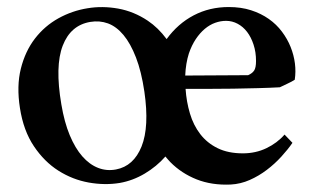

<svg xmlns="http://www.w3.org/2000/svg" viewBox="-20 -501 882 535"><path d="M794.9 -103Q782.2 -84.5 763.9 -64.5Q745.6 -44.4 723.4 -27.6Q701.2 -10.7 675.8 0.5Q650.4 11.7 623 13.2Q570.3 15.6 527.8 -1.2Q485.4 -18.1 454.6 -49.3Q450.7 -53.2 447.5 -57.1Q444.3 -61 440.9 -64.9Q416.5 -37.1 383.3 -17.3Q350.1 2.4 313.5 8.8Q272 15.6 227.1 7.6Q182.1 -0.5 142.8 -25.4Q103.5 -50.3 74.5 -93.5Q45.4 -136.7 35.6 -199.7Q25.9 -261.2 38.1 -309.8Q50.3 -358.4 77.4 -393.6Q104.5 -428.7 142.8 -450Q181.2 -471.2 224.1 -478Q265.1 -484.9 309.1 -477.1Q353 -469.2 391.6 -443.4Q420.9 -423.8 444.3 -392.1Q475.6 -435.1 519.8 -458.3Q564 -481.4 617.2 -481.4Q651.9 -481.4 679.7 -472.4Q707.5 -463.4 729 -448.2Q750.5 -433.1 765.6 -412.8Q780.8 -392.6 789.8 -370.1Q798.8 -347.7 801.8 -324.2Q804.7 -300.8 801.3 -278.8Q793 -273.4 780.8 -267.8Q768.6 -262.2 759.8 -257.8Q733.4 -256.3 699 -255.4Q664.6 -254.4 629.4 -253.9Q594.2 -253.4 562.5 -253.4Q530.8 -253.4 509.8 -253.4H497.1Q499.5 -217.3 509.3 -184.6Q519 -151.9 538.1 -127.2Q557.1 -102.5 586.4 -88.1Q615.7 -73.7 656.7 -73.7Q692.4 -73.7 722.4 -88.1Q752.4 -102.5 772.9 -126ZM671.4 -291.5Q682.6 -296.4 688 -304.2Q693.4 -312 693.4 -331.1Q693.4 -356 686.5 -376.7Q679.7 -397.5 668.5 -412.1Q657.2 -426.8 642.1 -434.8Q627 -442.9 609.9 -442.9Q594.7 -442.9 579.6 -437.5Q564.5 -432.1 550.8 -420.7Q537.1 -409.2 525.6 -392.1Q514.2 -375 506.3 -352.1Q497.6 -324.7 496.1 -290.5ZM303.2 -28.8Q352.5 -38.1 374.5 -93Q396.5 -147.9 382.3 -245.6Q374 -301.8 358.9 -340.8Q343.8 -379.9 324 -403.6Q304.2 -427.2 280.8 -435.8Q257.3 -444.3 231.4 -439.9Q176.8 -430.7 154.8 -373.8Q132.8 -316.9 150.9 -210.4Q159.2 -160.6 174.3 -124.3Q189.5 -87.9 209.5 -65.2Q229.5 -42.5 253.4 -33.2Q277.3 -23.9 303.2 -28.8Z"/></svg>

Font: VarendraSemibold
Style: Regular
Weight: 600
Designer: Jacob Thomas
Foundry: Bangla Type Foundry
Version: Version 1.008